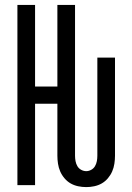

<svg xmlns="http://www.w3.org/2000/svg" viewBox="-20 -755 540 783"><path d="M332 8Q315 8 298.5 4.5Q282 1 268 -7Q254 -15 243 -28Q232 -41 225.5 -56Q219 -71 216.5 -87.5Q214 -104 214 -120V-332H123V0H51V-735H123V-402H214V-735H286V-120Q286 -109 288 -98Q290 -87 295.5 -77.5Q301 -68 311 -62.5Q321 -57 332 -57Q342 -57 352 -62.5Q362 -68 367.5 -77.5Q373 -87 375 -98Q377 -109 377 -120V-520H449V-120Q449 -104 446.5 -87.5Q444 -71 437.5 -56Q431 -41 420 -28Q409 -15 395 -7Q381 1 364.5 4.5Q348 8 332 8Z"/></svg>

Font: HulyMono
Style: Regular
Weight: 400
Monospace: yes
Designer: Belleve Invis
Foundry: Belleve Invis
Version: Version 33.2.5; ttfautohint (v1.8.4)